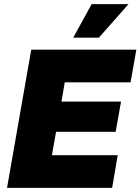

<svg xmlns="http://www.w3.org/2000/svg" viewBox="-20 -908 679 928"><path d="M14 0 131 -668H639L611 -510H293L277 -417H565L539 -271H251L231 -158H549L522 0ZM334 -726 423 -888H601L458 -726Z"/></svg>

Font: Celebes Black
Style: Italic
Weight: 900
Italic angle: -10°
Designer: Anugrah Pasau
Foundry: Lafontype
Version: Version 1.000; ttfautohint (v1.8.4)